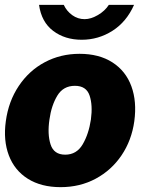

<svg xmlns="http://www.w3.org/2000/svg" viewBox="-20 -762 608 792"><path d="M4 -262Q15 -344 57.5 -407.5Q100 -471 165 -505.5Q230 -540 308 -540Q389 -540 444 -504.5Q499 -469 522 -406Q545 -343 534 -262Q523 -183 481.5 -121.5Q440 -60 375 -25Q310 10 230 10Q150 10 95 -24.5Q40 -59 16.5 -121Q-7 -183 4 -262ZM355 -269Q363 -328 349.5 -368Q336 -408 289 -408Q241 -408 216.5 -367.5Q192 -327 184 -269Q175 -209 188.5 -166.5Q202 -124 249 -124Q296 -124 321 -166.5Q346 -209 355 -269ZM141 -742H243Q255 -716 278 -699.5Q301 -683 329 -683Q355 -683 384 -700Q413 -717 429 -742H533Q502 -672 444 -635Q386 -598 317 -598Q248 -598 199.5 -634.5Q151 -671 141 -742Z"/></svg>

Font: Morrison ExtraBold
Style: Regular
Weight: 800
Designer: Pablo Impallari, Rodrigo Fuenzalida (Modified by Dan O. Williams)
Version: Version 0.03;June 6, 2019;FontCreator 11.5.0.2425 64-bit; tt